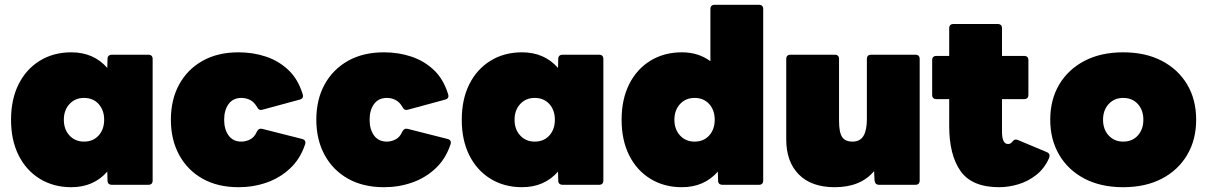

<svg xmlns="http://www.w3.org/2000/svg" viewBox="-20 -770 5030 800"><path d="M277 10Q203 10 146 -25Q89 -60 57.5 -123Q26 -186 26 -271Q26 -356 57.5 -419Q89 -482 146 -517Q203 -552 277 -552Q370 -552 427 -487L428 -524Q428 -542 447 -542H598Q616 -542 616 -524V-18Q616 0 598 0H447Q428 0 428 -18L427 -55Q370 10 277 10ZM330 -180Q368 -180 391 -205.5Q414 -231 414 -271Q414 -311 391 -336.5Q368 -362 330 -362Q293 -362 269.5 -336.5Q246 -311 246 -271Q246 -231 269.5 -205.5Q293 -180 330 -180Z M974 10Q887 10 824 -25.5Q761 -61 726.5 -124.5Q692 -188 692 -271Q692 -355 726.5 -418Q761 -481 824 -516.5Q887 -552 974 -552Q1035 -552 1088.5 -534Q1142 -516 1182 -478Q1222 -440 1241 -378Q1247 -360 1229 -355L1074 -313Q1059 -308 1051 -324Q1039 -345 1022 -353.5Q1005 -362 986 -362Q951 -362 932.5 -336.5Q914 -311 914 -271Q914 -231 932.5 -205.5Q951 -180 986 -180Q1004 -180 1022 -189Q1040 -198 1050 -221Q1058 -237 1073 -233L1239 -191Q1257 -186 1251 -168Q1231 -108 1189 -68.5Q1147 -29 1091.5 -9.5Q1036 10 974 10Z M1580 10Q1493 10 1430 -25.5Q1367 -61 1332.5 -124.5Q1298 -188 1298 -271Q1298 -355 1332.5 -418Q1367 -481 1430 -516.5Q1493 -552 1580 -552Q1641 -552 1694.5 -534Q1748 -516 1788 -478Q1828 -440 1847 -378Q1853 -360 1835 -355L1680 -313Q1665 -308 1657 -324Q1645 -345 1628 -353.5Q1611 -362 1592 -362Q1557 -362 1538.5 -336.5Q1520 -311 1520 -271Q1520 -231 1538.5 -205.5Q1557 -180 1592 -180Q1610 -180 1628 -189Q1646 -198 1656 -221Q1664 -237 1679 -233L1845 -191Q1863 -186 1857 -168Q1837 -108 1795 -68.5Q1753 -29 1697.5 -9.5Q1642 10 1580 10Z M2155 10Q2081 10 2024 -25Q1967 -60 1935.5 -123Q1904 -186 1904 -271Q1904 -356 1935.5 -419Q1967 -482 2024 -517Q2081 -552 2155 -552Q2248 -552 2305 -487L2306 -524Q2306 -542 2325 -542H2476Q2494 -542 2494 -524V-18Q2494 0 2476 0H2325Q2306 0 2306 -18L2305 -55Q2248 10 2155 10ZM2208 -180Q2246 -180 2269 -205.5Q2292 -231 2292 -271Q2292 -311 2269 -336.5Q2246 -362 2208 -362Q2171 -362 2147.5 -336.5Q2124 -311 2124 -271Q2124 -231 2147.5 -205.5Q2171 -180 2208 -180Z M2821 10Q2747 10 2690 -25Q2633 -60 2601.5 -123Q2570 -186 2570 -271Q2570 -356 2601.5 -419Q2633 -482 2690 -517Q2747 -552 2821 -552Q2890 -552 2940 -515V-732Q2940 -750 2958 -750H3142Q3160 -750 3160 -732V-18Q3160 0 3142 0H2991Q2972 0 2972 -18L2971 -55Q2914 10 2821 10ZM2874 -180Q2912 -180 2935 -205.5Q2958 -231 2958 -271Q2958 -311 2935 -336.5Q2912 -362 2874 -362Q2837 -362 2813.5 -336.5Q2790 -311 2790 -271Q2790 -231 2813.5 -205.5Q2837 -180 2874 -180Z M3458 10Q3361 10 3308.5 -43Q3256 -96 3256 -189V-524Q3256 -542 3274 -542H3458Q3476 -542 3476 -524V-267Q3476 -218 3489 -199Q3502 -180 3532 -180Q3564 -180 3578 -204Q3592 -228 3592 -274V-524Q3592 -542 3610 -542H3794Q3812 -542 3812 -524V-18Q3812 0 3794 0H3643Q3626 0 3624 -18L3622 -57Q3566 10 3458 10Z M4143 10Q4030 10 3982.5 -57Q3935 -124 3935 -245V-357H3882Q3864 -357 3864 -375V-519Q3864 -537 3882 -537H3935V-652Q3935 -670 3953 -670H4137Q4155 -670 4155 -652V-537H4247Q4265 -537 4265 -519V-375Q4265 -357 4247 -357H4155V-221Q4155 -170 4180 -170Q4186 -170 4190.5 -172.5Q4195 -175 4202 -184Q4209 -192 4223 -186L4342 -136Q4359 -129 4350 -109Q4331 -67 4297 -40.5Q4263 -14 4222.5 -2Q4182 10 4143 10Z M4660 10Q4567 10 4499 -25.5Q4431 -61 4393.5 -124.5Q4356 -188 4356 -271Q4356 -355 4393.5 -418Q4431 -481 4499 -516.5Q4567 -552 4660 -552Q4753 -552 4821 -516.5Q4889 -481 4926.5 -418Q4964 -355 4964 -271Q4964 -188 4926.5 -124.5Q4889 -61 4821 -25.5Q4753 10 4660 10ZM4660 -180Q4698 -180 4721 -205.5Q4744 -231 4744 -271Q4744 -311 4721 -336.5Q4698 -362 4660 -362Q4623 -362 4599.5 -336.5Q4576 -311 4576 -271Q4576 -231 4599.5 -205.5Q4623 -180 4660 -180Z"/></svg>

Font: LINE Seed Sans App Heavy
Style: Regular
Weight: 900
Designer: LINE VX Design & Dalton Maag Ltd & Sandoll Inc
Foundry: Dalton Maag Ltd
Version: Version 1.003